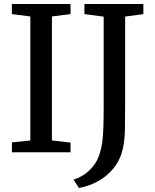

<svg xmlns="http://www.w3.org/2000/svg" viewBox="-20 -763 776 962"><path d="M132 -59.2V-680.5L39.5 -692.4V-743H333.4V-692.4L240.2 -680.5V-59.1L333.4 -48.6V0H39.8V-49.6ZM348.5 136.6Q376.3 128.6 402.1 111.3Q427.9 94 448.1 68.1Q468.3 42.2 479.2 8.1Q487.7 -17.9 492 -48Q496.3 -78.2 497.9 -122.6Q499.5 -167 499.5 -235.1V-679.6L403 -692.4V-743H698.3V-692.4L607 -679.9V-275Q607 -188.7 606.2 -125.5Q605.4 -62.3 595.7 -19.1Q583.2 37.1 550.5 78.1Q517.8 119.2 472 144.5Q426.2 169.9 375.3 178.9Z"/></svg>

Font: Merriweather Light
Style: Regular
Weight: 300
Designer: Eben Sorkin
Foundry: Eben Sorkin
Version: Version 2.100